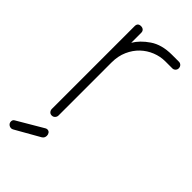

<svg xmlns="http://www.w3.org/2000/svg" viewBox="-208 -527 717 717"><g transform="rotate(45 150.5 -168.5)"><path d="M242 -443Q216 -443 191 -433Q166 -423 146.5 -404.5Q127 -386 115 -359Q103 -332 103 -298V-18Q103 -11 98 -5.5Q93 0 85 0Q77 0 72.5 -5.5Q68 -11 68 -18V-455Q68 -472 85 -472Q93 -472 98 -467.5Q103 -463 103 -455V-402Q120 -431 154.5 -454.5Q189 -478 242 -478H279Q286 -478 291 -473Q296 -468 296 -460Q296 -453 291 -448Q286 -443 279 -443ZM21 138Q16 141 12 141Q4 141 -1.5 136Q-7 131 -7 123Q-7 114 1 110L103 50Q107 48 110 48Q118 48 122 53.5Q126 59 126 66Q126 78 116 84Z"/></g></svg>

Font: AkaAcidDosis
Style: ExtraLight
Weight: 250
Designer: Edgar Tolentino, Pablo Impallari, Igino Marini, Aka-Acid
Foundry: Edgar Tolentino, Pablo Impallari, Igino Marini, Aka-Acid
Version: Version 1.007